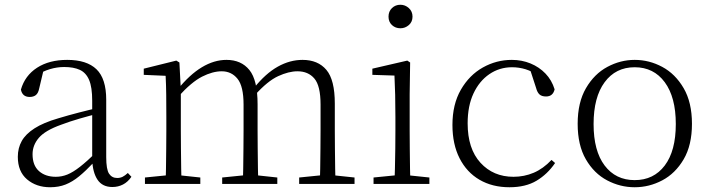

<svg xmlns="http://www.w3.org/2000/svg" viewBox="-20 -774 2984 808"><path d="M191 14Q133 14 94 -19Q55 -52 55 -114Q55 -151 71.5 -180.5Q88 -210 125.5 -234Q163 -258 225 -276Q268 -289 312.5 -300.5Q357 -312 397 -321V-297Q357 -287 315.5 -275Q274 -263 237 -249Q170 -225 143.5 -194Q117 -163 117 -125Q117 -78 144 -54Q171 -30 215 -30Q240 -30 263.5 -39.5Q287 -49 316.5 -72Q346 -95 386 -134L392 -89H373Q341 -55 313 -32Q285 -9 256 2.5Q227 14 191 14ZM453 13Q411 13 390.5 -17.5Q370 -48 368 -102V-106V-350Q368 -407 355 -437.5Q342 -468 316 -480Q290 -492 250 -492Q220 -492 190 -483Q160 -474 128 -454L164 -482L145 -402Q141 -382 131 -374Q121 -366 105 -366Q74 -366 68 -397Q85 -456 136 -489Q187 -522 263 -522Q345 -522 386 -482.5Q427 -443 427 -354V-113Q427 -61 439 -43Q451 -25 473 -25Q486 -25 496 -30Q506 -35 518 -46L533 -30Q518 -8 497.5 2.5Q477 13 453 13Z M590 0V-27L700 -38H720L823 -27V0ZM677 0Q678 -24 678.5 -64.5Q679 -105 679.5 -149Q680 -193 680 -226V-282Q680 -333 679.5 -375.5Q679 -418 677 -455L585 -459V-485L722 -519L735 -511L741 -396V-393V-226Q741 -193 741.5 -149Q742 -105 742.5 -64.5Q743 -24 744 0ZM915 0V-27L1024 -38H1045L1147 -27V0ZM1002 0Q1003 -24 1003.5 -64Q1004 -104 1004.5 -148Q1005 -192 1005 -226V-334Q1005 -411 979.5 -442.5Q954 -474 913 -474Q875 -474 830.5 -451.5Q786 -429 730 -367L719 -398H728Q778 -460 829.5 -491Q881 -522 933 -522Q995 -522 1029.5 -479.5Q1064 -437 1064 -335V-226Q1064 -192 1064.5 -148Q1065 -104 1065.5 -64Q1066 -24 1067 0ZM1239 0V-27L1348 -38H1368L1472 -27V0ZM1325 0Q1327 -24 1327.5 -64Q1328 -104 1328.5 -148Q1329 -192 1329 -226V-334Q1329 -413 1303 -443.5Q1277 -474 1232 -474Q1195 -474 1150.5 -453.5Q1106 -433 1053 -374L1041 -404H1049Q1098 -465 1149 -493.5Q1200 -522 1253 -522Q1318 -522 1353.5 -480Q1389 -438 1389 -338V-226Q1389 -192 1389.5 -148Q1390 -104 1390.5 -64Q1391 -24 1392 0Z M1552 0V-27L1663 -38H1682L1787 -27V0ZM1640 0Q1641 -24 1642 -64.5Q1643 -105 1643.5 -149Q1644 -193 1644 -226V-281Q1644 -332 1643 -375Q1642 -418 1640 -456L1547 -459V-485L1694 -519L1706 -511L1704 -377V-226Q1704 -193 1704.5 -149Q1705 -105 1705.5 -64.5Q1706 -24 1707 0ZM1665 -655Q1644 -655 1629.5 -668.5Q1615 -682 1615 -704Q1615 -726 1629.5 -740Q1644 -754 1665 -754Q1685 -754 1700.5 -740Q1716 -726 1716 -704Q1716 -682 1700.5 -668.5Q1685 -655 1665 -655Z M2124 14Q2052 14 1998 -17.5Q1944 -49 1914 -108Q1884 -167 1884 -248Q1884 -335 1919.5 -396.5Q1955 -458 2012 -490Q2069 -522 2134 -522Q2176 -522 2212.5 -507Q2249 -492 2275.5 -464.5Q2302 -437 2314 -398Q2307 -368 2278 -368Q2260 -368 2250.5 -376.5Q2241 -385 2236 -404L2208 -490L2251 -452Q2220 -474 2192 -482.5Q2164 -491 2135 -491Q2082 -491 2039.5 -462Q1997 -433 1972.5 -380.5Q1948 -328 1948 -255Q1948 -148 2002 -89Q2056 -30 2141 -30Q2186 -30 2226 -47Q2266 -64 2301 -101L2316 -88Q2284 -41 2238 -13.5Q2192 14 2124 14Z M2651 14Q2590 14 2535 -15Q2480 -44 2445.5 -103.5Q2411 -163 2411 -253Q2411 -343 2446 -403Q2481 -463 2536 -492.5Q2591 -522 2651 -522Q2712 -522 2767 -492.5Q2822 -463 2857 -403Q2892 -343 2892 -253Q2892 -163 2857 -103.5Q2822 -44 2767 -15Q2712 14 2651 14ZM2651 -16Q2731 -16 2777.5 -77.5Q2824 -139 2824 -252Q2824 -365 2777.5 -428Q2731 -491 2651 -491Q2571 -491 2524.5 -428Q2478 -365 2478 -252Q2478 -139 2524.5 -77.5Q2571 -16 2651 -16Z"/></svg>

Font: Noto Serif JP ExtraLight
Style: Regular
Weight: 200
Designer: Ryoko NISHIZUKA  (kana & ideographs); Frank Grießhammer (Latin, Greek & Cyrillic); Wenlong ZHANG  (bopomofo); Sandoll Co
Foundry: Adobe
Version: Version 2.002-H1;hotconv 1.1.0;makeotfexe 2.6.0